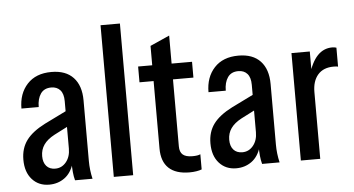

<svg xmlns="http://www.w3.org/2000/svg" viewBox="-50 -809 1676 908"><g transform="rotate(-5 787.5 -355.0)"><path d="M272 0Q267 -18 265 -39.5Q263 -61 263 -85H256V-377Q256 -412 240.5 -429.5Q225 -447 198 -447Q164 -447 147.5 -423Q131 -399 131 -360H49Q49 -431 90 -475.5Q131 -520 205 -520Q273 -520 309 -481.5Q345 -443 345 -373V-85Q345 -64 347.5 -42.5Q350 -21 355 0ZM149 10Q99 10 68 -24.5Q37 -59 37 -118Q37 -172 65 -210Q93 -248 154 -279L276 -339V-265L194 -223Q160 -205 143.5 -181.5Q127 -158 127 -127Q127 -97 142 -80Q157 -63 184 -63Q215 -63 235.5 -88Q256 -113 256 -152L267 -81Q253 -35 221.5 -12.5Q190 10 149 10Z M456 0V-720H548V0Z M815 10Q750 10 716.5 -21.5Q683 -53 683 -115V-602L775 -643V-117Q775 -90 789.5 -77.5Q804 -65 835 -65Q848 -65 857.5 -66.5Q867 -68 873 -71V1Q863 5 847.5 7.5Q832 10 815 10ZM616 -435V-510H872V-435Z M1160 0Q1155 -18 1153 -39.5Q1151 -61 1151 -85H1144V-377Q1144 -412 1128.5 -429.5Q1113 -447 1086 -447Q1052 -447 1035.5 -423Q1019 -399 1019 -360H937Q937 -431 978 -475.5Q1019 -520 1093 -520Q1161 -520 1197 -481.5Q1233 -443 1233 -373V-85Q1233 -64 1235.5 -42.5Q1238 -21 1243 0ZM1037 10Q987 10 956 -24.5Q925 -59 925 -118Q925 -172 953 -210Q981 -248 1042 -279L1164 -339V-265L1082 -223Q1048 -205 1031.5 -181.5Q1015 -158 1015 -127Q1015 -97 1030 -80Q1045 -63 1072 -63Q1103 -63 1123.5 -88Q1144 -113 1144 -152L1155 -81Q1141 -35 1109.5 -12.5Q1078 10 1037 10Z M1344 0V-510H1431V-397H1436V0ZM1436 -317 1420 -394Q1439 -459 1468 -489.5Q1497 -520 1538 -520Q1549 -520 1558 -517V-427Q1555 -428 1549.5 -428.5Q1544 -429 1537 -429Q1488 -429 1462 -399Q1436 -369 1436 -317Z"/></g></svg>

Font: Instrument Sans Condensed Medium
Style: Regular
Weight: 500
Width: 3
Designer: Rodrigo Fuenzalida
Foundry: fragTYPE
Version: Version 1.000;gftools[0.9.28]